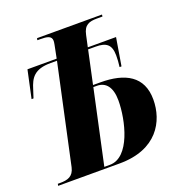

<svg xmlns="http://www.w3.org/2000/svg" viewBox="-129 -827 892 939"><g transform="rotate(-20 317.5 -357.0)"><path d="M15 0H335C530 0 597 -125 597 -238C597 -359 511 -405 382 -405H344L381 -577H421C474 -577 500 -560 500 -502C500 -483 499 -465 496 -443H506L530 -587H383L396 -647C406 -696 433 -704 473 -704H502L503 -714H165L163 -704H178C214 -704 237 -700 237 -674C237 -665 233 -647 229 -627L221 -587H69L38 -443H48L62 -486C78 -539 100 -577 186 -577H219L108 -63C98 -18 68 -10 29 -10H17ZM288 -10H259L342 -395H360C406 -395 435 -362 435 -292C435 -190 393 -10 288 -10Z"/></g></svg>

Font: Noto Serif Display Condensed ExtraBold
Style: Italic
Weight: 800
Width: 3
Italic angle: -12°
Designer: Monotype Design Team
Foundry: Monotype Imaging Inc.
Version: Version 2.009